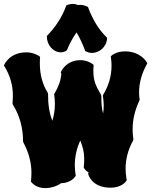

<svg xmlns="http://www.w3.org/2000/svg" viewBox="-26 -944 782 983"><path d="M725 -625C724 -628 693 -681 614 -681C570 -681 547 -661 546 -660L541 -655L542 -649C544 -635 545 -621 545 -608C545 -556 531 -507 503 -460L501 -457V-452C503 -436 505 -420 505 -404C505 -390 504 -377 502 -363C495 -386 493 -410 493 -452L491 -459C464 -505 452 -531 452 -581C452 -588 452 -596 453 -605V-612L448 -616C446 -617 423 -636 386 -636C311 -636 287 -577 287 -578L285 -573L288 -567V-566C285 -531 274 -501 253 -465L251 -461L252 -457C254 -441 255 -425 255 -411C255 -382 251 -355 242 -326C226 -366 220 -410 220 -461L219 -468C191 -513 178 -563 178 -619C178 -628 178 -637 179 -646V-653L174 -657C172 -658 148 -676 109 -676C23 -676 -3 -614 -3 -615L-6 -609L-3 -604C26 -557 40 -507 40 -454C40 -441 39 -429 38 -416L40 -408C75 -352 92 -290 92 -220L94 -214C122 -162 135 -110 135 -58C135 -45 134 -33 133 -20L132 -15L135 -11C136 -10 157 19 205 19C240 19 268 7 287 -6C337 -7 358 -38 359 -40L362 -44L361 -49C359 -65 357 -81 357 -97C357 -141 366 -184 385 -224C399 -190 405 -163 405 -132C405 -119 405 -105 403 -90V-85L406 -81C406 -80 413 -69 428 -61L425 -56L426 -52C426 -52 442 17 540 17C597 17 619 -15 620 -17L623 -21L622 -26C619 -44 617 -62 617 -80C617 -130 630 -178 655 -224L657 -232C654 -249 653 -265 653 -282C653 -330 664 -378 687 -428L689 -434C687 -446 686 -458 686 -470C686 -519 699 -566 725 -614L728 -620ZM519 -754C478 -794 449 -844 426 -904L425 -908L421 -910C409 -916 397 -919 385 -919C381 -919 378 -919 374 -918C365 -922 356 -924 346 -924C337 -924 327 -922 318 -918L314 -917L312 -912C292 -858 261 -809 217 -763L214 -760V-756C214 -714 246 -676 286 -676C295 -676 304 -679 312 -683L317 -688C330 -720 346 -750 366 -778C383 -749 397 -719 409 -687L410 -683L414 -681C423 -676 434 -673 445 -673C479 -673 518 -700 522 -745V-750Z"/></svg>

Font: Hanalei Fill
Style: Regular
Weight: 400
Designer: Astigmatic (AOETI)
Foundry: Astigmatic (AOETI)
Version: Version 1.000